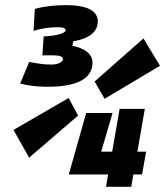

<svg xmlns="http://www.w3.org/2000/svg" viewBox="-20 -723 639 743"><path d="M390.1 0H487.8L496.1 -47.9H529.8L545.4 -136.2H511.7L540.5 -301.8H442.9L414.1 -136.2H371.6L415.5 -285.6H313.5L246.6 -49.3L245.6 -47.9H398.4ZM164.1 -387.2C278.3 -387.2 337.9 -418.9 337.9 -480.5C337.9 -512.7 311 -535.2 260.3 -545.9L263.2 -563C325.7 -573.7 358.4 -600.1 358.4 -640.1C358.4 -681.6 316.4 -703.1 235.8 -703.1C191.9 -703.1 150.9 -698.7 114.7 -688.5L109.9 -603.5C138.7 -612.8 169.9 -617.7 206.1 -617.7C225.6 -617.7 233.9 -613.3 233.9 -605.5C233.9 -596.2 206.5 -585 148.9 -582L144 -508.8H188.5C212.4 -508.8 223.6 -503.4 223.6 -493.2C223.6 -483.4 204.6 -473.1 178.7 -473.1C142.1 -473.1 114.3 -479.5 92.8 -483.4L58.1 -399.9C85.4 -392.1 121.1 -387.2 164.1 -387.2ZM384.8 -340.8 599.1 -468.3 535.2 -574.2 346.2 -407.7ZM92.8 -112.8 282.2 -275.9 245.6 -343.8 32.2 -220.2Z"/></svg>

Font: Cascadia Mono NF
Style: Bold Italic
Weight: 700
Italic angle: -10°
Monospace: yes
Designer: Aaron Bell
Foundry: Saja Typeworks
Version: Version 2404.023